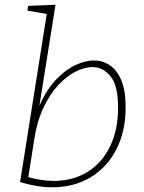

<svg xmlns="http://www.w3.org/2000/svg" viewBox="-20 -786 609 813"><path d="M65 -15 178 -727 96 -741 99 -761 215 -766 147 -339Q177 -406 216.5 -448Q256 -490 298.5 -510Q341 -530 378 -530Q414 -530 444.5 -510Q475 -490 493.5 -446.5Q512 -403 512 -332Q512 -230 473 -154Q434 -78 364 -35.5Q294 7 201 7Q138 7 65 -15ZM124 -190 100 -36Q157 -20 208 -20Q289 -20 350.5 -58Q412 -96 446 -166Q480 -236 480 -330Q480 -424 448 -463Q416 -502 372 -502Q339 -502 301.5 -483.5Q264 -465 228 -427Q192 -389 164 -330Q136 -271 124 -190Z"/></svg>

Font: Bitter ExtraLight
Style: Italic
Weight: 200
Italic angle: -9°
Designer: Sol Matas, and Bitter project Authors
Foundry: Sol Matas
Version: Version 2.001